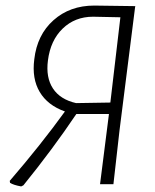

<svg xmlns="http://www.w3.org/2000/svg" viewBox="-20 -661 555 689"><path d="M56 8Q28 3 16 -5L15 -12Q127 -142 213 -261Q151 -283 122.5 -331Q94 -379 103 -448Q113 -536 172 -588.5Q231 -641 318 -641L466 -639L465 -637L409 -194L387 0H339L364 -197L371 -252H254Q170 -127 64 4ZM152 -444Q144 -383 170 -343.5Q196 -304 253 -291L376 -293L412 -599L314 -601Q249 -601 205 -558.5Q161 -516 152 -444Z"/></svg>

Font: Alegreya Sans SC Light
Style: Italic
Weight: 300
Italic angle: -7°
Designer: Juan Pablo del Peral
Foundry: Huerta Tipografica
Version: Version 2.007